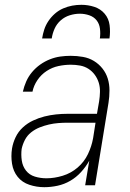

<svg xmlns="http://www.w3.org/2000/svg" viewBox="-20 -770 540 798"><path d="M164 8Q132 8 102 -2Q72 -12 53.5 -35Q35 -58 30 -89.5Q25 -121 30 -153Q34 -177 45 -200Q56 -223 75 -240.5Q94 -258 117.5 -269Q141 -280 165 -286Q189 -292 213 -294.5Q237 -297 261 -297H383L392 -349Q395 -368 395.5 -388Q396 -408 390.5 -426Q385 -444 374 -459Q363 -474 347.5 -484Q332 -494 313 -497.5Q294 -501 274 -501Q249 -501 223 -495.5Q197 -490 174 -475Q151 -460 135.5 -437Q120 -414 115 -389H75Q80 -411 89 -431.5Q98 -452 113 -470Q128 -488 147 -501.5Q166 -515 187.5 -523.5Q209 -532 230.5 -535Q252 -538 274 -538Q300 -538 325 -533.5Q350 -529 370.5 -516.5Q391 -504 406 -485Q421 -466 428 -443Q435 -420 435 -394Q435 -368 431 -343L375 0H334L351 -102Q337 -77 317 -55Q297 -33 272 -18.5Q247 -4 219 2Q191 8 164 8ZM173 -29Q206 -29 240.5 -39.5Q275 -50 302.5 -73.5Q330 -97 345.5 -129.5Q361 -162 367 -196L377 -260H261Q242 -260 222.5 -258.5Q203 -257 183.5 -252.5Q164 -248 145 -240.5Q126 -233 109.5 -220Q93 -207 83.5 -188.5Q74 -170 70 -151Q67 -127 70.5 -103Q74 -79 88 -61Q102 -43 125 -36Q148 -29 173 -29ZM155 -610Q158 -629 164 -647.5Q170 -666 181.5 -683Q193 -700 208.5 -713.5Q224 -727 242.5 -735Q261 -743 280 -746.5Q299 -750 318 -750Q346 -750 372 -741.5Q398 -733 415 -713Q432 -693 435.5 -665.5Q439 -638 435 -610H395Q398 -630 395.5 -650.5Q393 -671 381.5 -685.5Q370 -700 351 -706.5Q332 -713 312 -713Q291 -713 270 -706.5Q249 -700 232.5 -685.5Q216 -671 207 -651Q198 -631 195 -610Z"/></svg>

Font: Iosevka Curly XLtObl
Style: Regular
Weight: 200
Italic angle: -9°
Monospace: yes
Designer: Belleve Invis
Foundry: Belleve Invis
Version: Version 11.1.0; ttfautohint (v1.8.3)